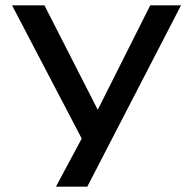

<svg xmlns="http://www.w3.org/2000/svg" viewBox="-20 -517 723 717"><path d="M189 180 309 -44V46L25 -497H146L345 -107L541 -497H656L306 180Z"/></svg>

Font: Nunito Sans 7pt Expanded Medium
Style: Regular
Weight: 500
Width: 7
Designer: Vernon Adams
Foundry: Vernon Adams
Version: Version 3.101;gftools[0.9.27]